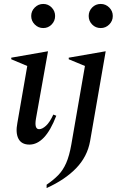

<svg xmlns="http://www.w3.org/2000/svg" viewBox="-20 -722 621 972"><path d="M199 -580Q174 -580 156 -598Q138 -616 138 -641Q138 -666 156 -684Q174 -702 199 -702Q224 -702 241.5 -684Q259 -666 259 -641Q259 -616 241.5 -598Q224 -580 199 -580ZM129 10Q89 10 73.5 -19.5Q58 -49 68 -100L118 -388L37 -422V-430L220 -462H223L162 -121Q153 -68 178 -68Q194 -68 213 -85.5Q232 -103 250 -142L265 -136Q236 -61 202 -25.5Q168 10 129 10ZM490 -580Q464 -580 446.5 -598Q429 -616 429 -641Q429 -666 446.5 -684Q464 -702 490 -702Q515 -702 533 -684Q551 -666 551 -641Q551 -616 533 -598Q515 -580 490 -580ZM216 230V213Q250 190 274.5 165Q299 140 315 103.5Q331 67 341 10L410 -388L328 -422V-430L512 -462H515L436 -7Q422 71 365.5 129.5Q309 188 216 230Z"/></svg>

Font: Spectral Medium
Style: Italic
Weight: 500
Italic angle: -10°
Designer: Jean-Baptiste Levee
Foundry: Production Type
Version: Version 2.001